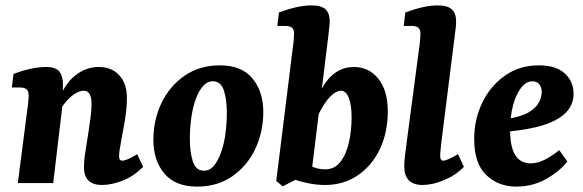

<svg xmlns="http://www.w3.org/2000/svg" viewBox="-20 -678 2159 711"><path d="M357 7Q326 7 308.5 -8.5Q291 -24 291 -59Q291 -81 294 -101.5Q297 -122 301 -147Q305 -171 309 -197.5Q313 -224 316 -249Q319 -274 319 -292Q319 -315 312.5 -328.5Q306 -342 289 -342Q277 -342 261 -333Q245 -324 228 -305.5Q211 -287 197 -259L187 -285Q216 -364 256.5 -397Q297 -430 346 -430Q393 -430 421.5 -399.5Q450 -369 450 -315Q450 -288 446.5 -260.5Q443 -233 438 -207Q433 -181 429 -158Q425 -137 423 -123Q421 -109 421 -98Q421 -83 433 -83Q440 -83 453.5 -88.5Q467 -94 488 -107L510 -60Q476 -26 435 -9.5Q394 7 357 7ZM46 0 81 -271Q83 -282 84.5 -298.5Q86 -315 86 -325Q86 -341 78 -347.5Q70 -354 54 -354H24L30 -404Q66 -418 96.5 -424Q127 -430 150 -430Q188 -430 201 -411.5Q214 -393 213 -363L212 -294L177 0Z M710 13Q629 13 588.5 -35.5Q548 -84 548 -160Q548 -234 578 -296.5Q608 -359 663.5 -397.5Q719 -436 794 -436Q875 -436 915 -387.5Q955 -339 955 -263Q955 -189 925 -126Q895 -63 840 -25Q785 13 710 13ZM733 -46Q756 -45 772 -64Q788 -83 799 -114.5Q810 -146 815 -184Q820 -222 820 -261Q820 -307 809.5 -341.5Q799 -376 770 -377Q748 -378 731.5 -359Q715 -340 704 -308.5Q693 -277 688 -239Q683 -201 683 -162Q683 -117 693.5 -82Q704 -47 733 -46Z M1184 7Q1152 7 1121 0.5Q1090 -6 1067 -14L1103 -79Q1122 -67 1141 -59Q1160 -51 1185 -51Q1219 -51 1240.5 -78.5Q1262 -106 1272 -150Q1282 -194 1282 -243Q1282 -290 1271.5 -316Q1261 -342 1243 -342Q1224 -342 1202 -319.5Q1180 -297 1158 -251L1143 -258Q1158 -343 1197 -386.5Q1236 -430 1290 -430Q1346 -430 1381 -386.5Q1416 -343 1416 -266Q1416 -187 1386.5 -125.5Q1357 -64 1304.5 -28.5Q1252 7 1184 7ZM1027 12 1003 -8 1064 -499Q1066 -510 1067.5 -527.5Q1069 -545 1069 -553Q1069 -569 1061 -575.5Q1053 -582 1037 -582H1007L1013 -632Q1084 -658 1133 -658Q1171 -658 1186 -643Q1201 -628 1201 -600Q1201 -592 1199.5 -578.5Q1198 -565 1196 -546L1134 -43Z M1545 7Q1477 7 1477 -62Q1477 -79 1480 -104Q1483 -129 1486 -151L1532 -499Q1534 -510 1535.5 -527.5Q1537 -545 1537 -553Q1537 -569 1529 -575.5Q1521 -582 1505 -582H1475L1481 -632Q1552 -658 1600 -658Q1638 -658 1653.5 -643Q1669 -628 1669 -600Q1669 -589 1667.5 -574Q1666 -559 1664 -546L1614 -148Q1613 -136 1611.5 -122.5Q1610 -109 1610 -101Q1610 -83 1621 -83Q1629 -83 1643 -89.5Q1657 -96 1676 -107L1698 -60Q1666 -28 1623.5 -10.5Q1581 7 1545 7Z M1975 -436Q2039 -436 2071.5 -406Q2104 -376 2104 -331Q2104 -291 2076.5 -262Q2049 -233 1993 -215Q1937 -197 1851 -190L1853 -237Q1909 -245 1937.5 -262Q1966 -279 1976 -299.5Q1986 -320 1986 -337Q1986 -355 1977 -366Q1968 -377 1952 -377Q1928 -377 1909 -352Q1890 -327 1879.5 -286.5Q1869 -246 1869 -197Q1869 -134 1888 -103.5Q1907 -73 1946 -73Q1970 -73 1997 -86.5Q2024 -100 2051 -122L2081 -80Q2053 -44 2003 -15.5Q1953 13 1891 13Q1826 13 1781 -29.5Q1736 -72 1736 -163Q1736 -236 1766 -298Q1796 -360 1850 -398Q1904 -436 1975 -436Z"/></svg>

Font: Yrsa
Style: Bold Italic
Weight: 700
Italic angle: -7.10001°
Version: Version 2.004